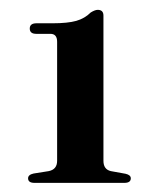

<svg xmlns="http://www.w3.org/2000/svg" viewBox="-20 -736 326 400"><path d="M55.5 -665.5Q42 -665.5 42 -676.5Q42 -687.5 56 -687.5H89.5Q121 -687.5 138.8 -692.5Q156.5 -697.5 169 -710Q178 -715.5 183.5 -715.5Q195.5 -715.5 195.5 -703.5V-401Q195.5 -383 211 -379.5L241.5 -374Q252.5 -371.5 252.5 -364.5Q252.5 -355 239 -355H52Q38.5 -355 38.5 -364.5Q38.5 -372 50 -374.5L81.5 -379.5Q99 -383 99 -401V-649Q99 -665.5 85 -665.5Z"/></svg>

Font: Fraunces 72pt S000 SemiBold
Style: Regular
Weight: 600
Version: Version 1.000; ttfautohint (v1.8.3)